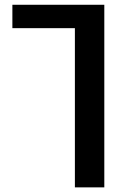

<svg xmlns="http://www.w3.org/2000/svg" viewBox="-20 -602 551 825"><path d="M301.8 203.1V-481H33.2V-581.5H428.2V203.1Z"/></svg>

Font: Heebo SemiBold
Style: Regular
Weight: 600
Designer: Oded Ezer
Foundry: Ezer Type House
Version: Version 3.100